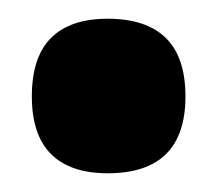

<svg xmlns="http://www.w3.org/2000/svg" viewBox="-20 -442 232 205"><path d="M95 -257Q55 -257 34.5 -277.5Q14 -298 14 -339Q14 -381 34.5 -401.5Q55 -422 95 -422Q136 -422 157 -401.5Q178 -381 178 -339Q178 -257 95 -257Z"/></svg>

Font: Bricolage Grotesque 24pt SemiCondensed
Style: Bold
Weight: 700
Width: 4
Designer: Mathieu Triay
Foundry: Atelier Triay
Version: Version 1.001;gftools[0.9.33.dev8+g029e19f]